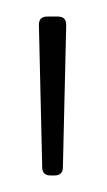

<svg xmlns="http://www.w3.org/2000/svg" viewBox="-20 -717 129 232"><path d="M31 -515 27 -687Q27 -697 37 -697H50Q60 -697 60 -687L56 -515Q56 -505 46 -505H41Q31 -505 31 -515Z"/></svg>

Font: Barlow Condensed Thin
Style: Regular
Weight: 250
Width: 3
Designer: Jeremy Tribby
Foundry: Tribby Type
Version: Version 1.408